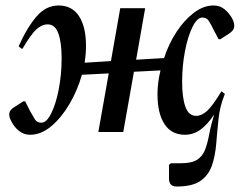

<svg xmlns="http://www.w3.org/2000/svg" viewBox="-20 -482 890 701"><path d="M194 -462Q243 -462 268.5 -423Q294 -384 294 -314Q294 -285 289 -253L385 -259L419 -452H510L477 -264L579 -270Q596 -322 624.5 -365.5Q653 -409 688 -435.5Q723 -462 760 -462Q783 -462 800 -448Q817 -434 828 -414Q837 -396 835 -383Q833 -370 816 -359L785 -339H778L760 -373Q750 -394 742 -406Q734 -418 719 -418Q700 -418 683 -384Q666 -350 655.5 -296Q645 -242 645 -183Q645 -125 657 -92Q669 -59 696 -59Q716 -59 736 -77Q756 -95 788 -148H790L801 -139Q783 -96 778 -49Q773 -2 769.5 42Q766 86 754 121.5Q742 157 712.5 178Q683 199 625 199Q597 199 597 170V120L604 114H641Q680 114 700 101Q720 88 729 64Q738 40 744 7.5Q750 -25 762 -64Q739 -29 713 -9.5Q687 10 655 10Q606 10 580.5 -29Q555 -68 555 -138Q555 -180 566 -225L469 -220L430 0H339L377 -214L279 -209Q263 -152 233.5 -102Q204 -52 167 -21Q130 10 90 10Q67 10 49.5 -4Q32 -18 22 -38Q12 -55 14 -68.5Q16 -82 34 -92L65 -112H72L89 -78Q100 -58 107.5 -46Q115 -34 131 -34Q150 -34 167 -68Q184 -102 194.5 -156Q205 -210 205 -269Q205 -327 193 -360Q181 -393 154 -393Q133 -393 113 -375Q93 -357 62 -304H59L48 -313Q79 -382 113.5 -422Q148 -462 194 -462Z"/></svg>

Font: Spectral Medium
Style: Italic
Weight: 500
Italic angle: -10°
Designer: Jean-Baptiste Levee
Foundry: Production Type
Version: Version 2.001